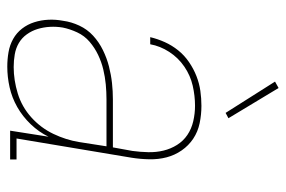

<svg xmlns="http://www.w3.org/2000/svg" viewBox="-152 -644 803 540"><g transform="rotate(90 250.0 -373.5)"><path d="M167 8Q146 8 126 4.5Q106 1 89 -8.5Q72 -18 60 -33.5Q48 -49 42 -68Q36 -87 35 -107.5Q34 -128 38 -149Q41 -172 51.5 -194.5Q62 -217 80 -233.5Q98 -250 120.5 -261Q143 -272 166.5 -278Q190 -284 213 -286.5Q236 -289 259 -289H394L404 -344Q407 -366 407.5 -388.5Q408 -411 403 -431.5Q398 -452 387 -469.5Q376 -487 359 -498.5Q342 -510 320.5 -515Q299 -520 277 -520Q249 -520 220.5 -513.5Q192 -507 167 -490Q142 -473 125.5 -447.5Q109 -422 104 -394H84Q89 -415 98 -435Q107 -455 121 -472.5Q135 -490 154 -503Q173 -516 193.5 -524Q214 -532 235 -535Q256 -538 277 -538Q302 -538 326 -533Q350 -528 369.5 -515Q389 -502 402.5 -482.5Q416 -463 422 -440Q428 -417 427.5 -391.5Q427 -366 423 -341L369 -18H428V0H347L364 -108Q351 -81 329 -58Q307 -35 280.5 -20Q254 -5 225 1.5Q196 8 167 8ZM168 -10Q205 -10 242.5 -21.5Q280 -33 309.5 -59.5Q339 -86 356 -121.5Q373 -157 379 -194L391 -271H259Q238 -271 217 -269Q196 -267 175 -262Q154 -257 134 -247.5Q114 -238 97 -223.5Q80 -209 70.5 -188.5Q61 -168 57 -148Q54 -130 55 -112Q56 -94 61 -77.5Q66 -61 76 -47Q86 -33 100.5 -24.5Q115 -16 132.5 -13Q150 -10 168 -10ZM297 -606 209 -745 227 -755 312 -614Z"/></g></svg>

Font: Iosevka Slab Thin Oblique
Style: Regular
Weight: 100
Italic angle: -9°
Monospace: yes
Designer: Belleve Invis
Foundry: Belleve Invis
Version: Version 11.1.0; ttfautohint (v1.8.3)